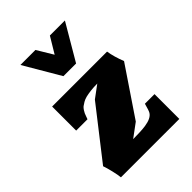

<svg xmlns="http://www.w3.org/2000/svg" viewBox="-142 -491 551 551"><g transform="rotate(-45 133.5 -216.0)"><path d="M107.3 -322H158.7L223.3 -432H162.3L133 -383.3L103.7 -432H42.7ZM18.7 0H255.7V-100.7H216.7Q210.7 -78.3 207.3 -73Q199 -59.3 171.3 -55.3Q153 -52.7 121 -52.7L162 -83L261 -229.7Q255.7 -242.7 251.5 -257.3Q247.3 -272 245.7 -283.3H22.7V-185.7H68.7Q69.3 -187.7 71.7 -194Q74 -200.3 75.2 -203.2Q76.3 -206 80 -211.7Q83.7 -217.3 87.3 -220.2Q91 -223 98 -227.2Q105 -231.3 113.3 -233.3Q121.7 -235.3 133.8 -236.8Q146 -238.3 161 -238.3L123.7 -210.7L5 -58.7Q9 -47.7 13.3 -29.5Q17.7 -11.3 18.7 0Z"/></g></svg>

Font: Jomhuria
Style: Regular
Weight: 400
Designer: Arabic design by Kourosh Beigpour, Latin design by Eben Sorkin, engineering by Lasse Fister and Khaled Hosney
Version: Version 1.0000